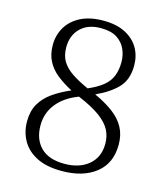

<svg xmlns="http://www.w3.org/2000/svg" viewBox="-110 -808 779 903"><g transform="rotate(15 279.5 -357.0)"><path d="M274 10Q202 10 154 -13.5Q106 -37 81.5 -79Q57 -121 57 -174Q57 -224 77.5 -259.5Q98 -295 135 -321Q172 -347 221 -368Q179 -390 147.5 -415Q116 -440 98.5 -473.5Q81 -507 81 -552Q81 -600 104 -639Q127 -678 172 -701Q217 -724 283 -724Q346 -724 389 -702Q432 -680 454 -642.5Q476 -605 476 -557Q476 -489 439 -449.5Q402 -410 334 -379Q389 -354 426.5 -325.5Q464 -297 483 -261.5Q502 -226 502 -179Q502 -88 440 -39Q378 10 274 10ZM278 -26Q351 -26 395.5 -63.5Q440 -101 440 -167Q440 -204 424 -234Q408 -264 370 -292Q332 -320 263 -349Q195 -323 159 -277.5Q123 -232 123 -172Q123 -105 162 -65.5Q201 -26 278 -26ZM292 -397Q338 -417 364.5 -439Q391 -461 402.5 -490Q414 -519 414 -558Q414 -590 401 -619.5Q388 -649 359 -668Q330 -687 280 -687Q217 -687 181 -651.5Q145 -616 145 -558Q145 -518 161.5 -490.5Q178 -463 210.5 -441Q243 -419 292 -397Z"/></g></svg>

Font: Noto Serif Thai Light
Style: Regular
Weight: 300
Version: Version 2.001